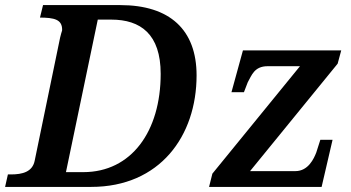

<svg xmlns="http://www.w3.org/2000/svg" viewBox="-28 -734 1380 754"><path d="M-8 0H330C600 0 744 -200 744 -438C744 -617 639 -714 444 -714H141L129 -665H126C187 -665 216 -657 216 -617C216 -611 215 -615 208 -586L108 -102C99 -59 60 -49 15 -49H3ZM231 -58 356 -657H409C524 -657 603 -600 603 -444C603 -218 488 -58 299 -58ZM793 0H1235L1278 -185H1230L1214 -135C1205 -112 1183 -62 1132 -62H954L1298 -484L1312 -536H926L881 -372H930L945 -411C960 -437 970 -474 1023 -474H1150L806 -52Z"/></svg>

Font: Noto Serif Semi
Style: Italic
Weight: 600
Italic angle: -12°
Designer: Monotype Design Team
Foundry: Monotype Imaging Inc.
Version: Version 1.901